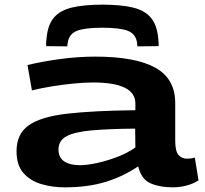

<svg xmlns="http://www.w3.org/2000/svg" viewBox="-20 -794 879 824"><path d="M51 -145Q51 -219 103 -256Q155 -293 267.5 -306Q380 -319 561 -321V-350Q561 -440 379 -440Q342 -440 296 -435.5Q250 -431 203.5 -423.5Q157 -416 117 -406L98 -515Q166 -531 241 -541Q316 -551 389 -551Q561 -551 646.5 -503.5Q732 -456 732 -352V-191Q732 -145 746 -129Q760 -113 783 -113Q790 -113 799 -114Q808 -115 816 -118L832 -20Q809 -5 780 2.5Q751 10 722 10Q666 10 626.5 -7Q587 -24 573 -80Q508 -36 432 -13Q356 10 258 10Q204 10 157 -4Q110 -18 80.5 -51.5Q51 -85 51 -145ZM231 -152Q231 -118 255.5 -101.5Q280 -85 324 -85Q352 -85 394.5 -94Q437 -103 482 -120Q527 -137 561 -161L560 -242Q447 -241 374 -234.5Q301 -228 266 -209.5Q231 -191 231 -152ZM419 -774Q500 -774 551 -761.5Q602 -749 628 -717.5Q654 -686 659 -630Q661 -615 661 -596L570 -595Q569 -600 568.5 -604Q568 -608 568 -612Q562 -649 528 -662Q494 -675 419 -675Q345 -675 311 -662Q277 -649 271 -612Q270 -608 269.5 -604Q269 -600 269 -595L178 -596Q177 -614 180 -631Q185 -687 211 -718Q237 -749 288 -761.5Q339 -774 419 -774Z"/></svg>

Font: Georama ExtraExtended SemiBold
Style: Regular
Weight: 600
Width: 8
Designer: Jean-Baptiste Levee
Foundry: Production Type
Version: Version 1.000